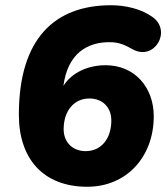

<svg xmlns="http://www.w3.org/2000/svg" viewBox="-20 -702 640 733"><path d="M313 11C464 11 567 -104 567 -258C567 -369 494 -453 383 -453C319 -453 255 -427 222 -374C239 -501 316 -541 398 -541C434 -541 456 -531 488 -513C570 -469 638 -585 561 -638C519 -668 459 -682 404 -682C190 -682 52 -556 52 -264C52 -94 147 11 313 11ZM307 -125C257 -125 223 -159 223 -209C223 -279 263 -326 321 -326C372 -326 405 -292 405 -242C405 -172 366 -125 307 -125Z"/></svg>

Font: SN Pro Heavy
Style: Italic
Weight: 800
Italic angle: -9°
Designer: Tobias Whetton
Foundry: Supernotes
Version: Version 1.001;Glyphs 3.2 (3249)